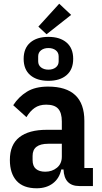

<svg xmlns="http://www.w3.org/2000/svg" viewBox="-20 -999 547 1031"><path d="M406 0Q325 0 321 -89H309Q299 -41 264 -14.5Q229 12 177 12Q105 12 69 -28Q33 -68 33 -140Q33 -222 84 -262Q135 -302 231 -302H312V-347Q312 -393 292.5 -415Q273 -437 228 -437Q191 -437 166 -419.5Q141 -402 122 -370L51 -434Q80 -479 124.5 -506.5Q169 -534 238 -534Q433 -534 433 -350V-97H479V0ZM223 -77Q260 -77 286 -98.5Q312 -120 312 -158V-227H239Q155 -227 155 -162V-140Q155 -107 173 -92Q191 -77 223 -77ZM230 -815 186 -856 298 -979 362 -919ZM240 -565Q178 -565 142.5 -595.5Q107 -626 107 -683Q107 -740 142.5 -770.5Q178 -801 240 -801Q302 -801 337.5 -770.5Q373 -740 373 -683Q373 -626 337.5 -595.5Q302 -565 240 -565ZM240 -625Q264 -625 279.5 -637Q295 -649 295 -670V-696Q295 -717 279.5 -729Q264 -741 240 -741Q216 -741 200.5 -729Q185 -717 185 -696V-670Q185 -649 200.5 -637Q216 -625 240 -625Z"/></svg>

Font: IBM Plex Sans Condensed SemiBold
Style: Regular
Weight: 600
Width: 3
Designer: Mike Abbink, Paul van der Laan, Pieter van Rosmalen
Foundry: Bold Monday
Version: Version 1.3